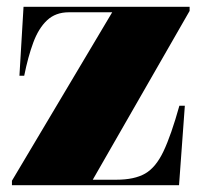

<svg xmlns="http://www.w3.org/2000/svg" viewBox="-20 -543 596 563"><path d="M15 0V-13L309 -507H182Q143 -507 118 -483.5Q93 -460 77.5 -418Q62 -376 51 -321H37L49 -523H536V-511L252 -16H321Q374 -16 405.5 -34Q437 -52 459.5 -99.5Q482 -147 506 -233H522L505 0Z"/></svg>

Font: Literata 72pt Black
Style: Regular
Weight: 900
Designer: Latin by Veronika Burian and Jose Scaglione. Greek by Irene Vlachou. Cyrillic by Vera Evstafieva.
Foundry: TypeTogether
Version: Version 3.002